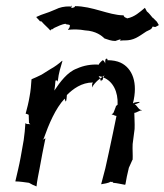

<svg xmlns="http://www.w3.org/2000/svg" viewBox="-20 -659 590 689"><path d="M110 -598C113 -593 120 -588 123 -583L129 -582C139 -570 153 -559 161 -549V-550C164 -554 164 -554 166 -554C165 -552 168 -554 175 -559C188 -565 202 -572 216 -574L215 -573C216 -572 221 -571 223 -571C231 -570 232 -569 230 -563C230 -560 226 -555 224 -553V-552C242 -554 265 -554 285 -550C325 -548 346 -530 355 -521C367 -517 379 -512 394 -512C396 -512 413 -520 413 -517C413 -516 411 -514 411 -514V-513C417 -514 423 -514 428 -514C460 -514 475 -526 505 -546C514 -551 525 -553 527 -563C528 -564 532 -563 537 -562C541 -564 546 -566 550 -569C548 -573 545 -577 543 -581L529 -595H528C522 -602 514 -613 507 -618C505 -622 502 -627 500 -631C482 -616 463 -598 436 -593C435 -594 432 -596 430 -596C425 -598 423 -604 423 -605L422 -604C369 -605 312 -637 248 -637V-636H249C251 -633 236 -629 236 -631C239 -646 232 -634 232 -634L230 -636C210 -636 195 -633 179 -625C143 -609 137 -611 110 -598ZM72 -251C74 -251 80 -249 83 -247L84 -218C86 -216 87 -214 89 -213C86 -213 84 -214 81 -214C78 -213 73 -215 72 -217L71 -216C70 -198 68 -176 65 -156L54 -94C49 -66 41 -34 35 -8C50 -8 69 -5 84 -3C92 2 103 7 111 10C113 -10 118 -33 122 -54L132 -108C135 -126 140 -145 143 -162V-163C142 -162 139 -160 138 -160C136 -159 134 -158 133 -157C134 -158 136 -160 137 -162C155 -213 179 -270 212 -305C213 -303 214 -299 215 -296C217 -292 219 -300 220 -318C242 -340 273 -363 313 -363V-361C308 -358 312 -351 311 -346H312C312 -348 314 -351 315 -353C320 -360 329 -370 339 -377C338 -381 335 -384 334 -386C339 -385 344 -384 348 -383C350 -385 353 -387 355 -389C354 -387 352 -384 351 -381C386 -367 404 -329 402 -284C403 -283 397 -280 396 -278C396 -278 395 -278 395 -278C395 -278 396 -277 396 -277L388 -256C387 -253 382 -249 381 -249V-248C387 -248 392 -243 398 -243C390 -202 380 -157 371 -114L358 -55C353 -36 348 -16 343 2H344C349 1 372 -2 376 -7C377 -6 379 -6 379 -6C380 -6 382 -6 383 -7C383 -6 385 -4 386 -4V-3C401 -2 415 2 428 4L430 3C433 -15 437 -36 442 -55V-56C446 -66 452 -77 455 -85L456 -86C457 -103 455 -123 456 -142L463 -196C464 -216 462 -237 462 -254C470 -254 480 -263 489 -263V-264C477 -264 473 -280 463 -285C467 -285 474 -288 478 -290C485 -294 481 -294 468 -292C465 -292 460 -290 457 -288C476 -362 455 -414 413 -434C400 -440 384 -443 365 -443V-444C369 -448 359 -452 358 -443C358 -440 357 -434 358 -431C356 -434 355 -438 353 -440C348 -445 349 -444 338 -433C337 -432 334 -428 335 -427C308 -429 280 -424 256 -413C222 -401 195 -364 175 -334C177 -345 178 -357 179 -369C179 -371 186 -372 187 -366V-365H188L187 -367L188 -372C190 -394 198 -420 204 -440L203 -441C192 -431 176 -419 161 -411L129 -391C118 -385 103 -379 94 -375L93 -374C92 -356 90 -332 86 -312C83 -293 77 -269 72 -251ZM339 -377C341 -379 346 -381 348 -383C349 -383 350 -382 351 -381C350 -379 349 -377 349 -375C348 -369 341 -371 342 -368C341 -370 341 -372 339 -377ZM343 -366C343 -366 342 -367 342 -368C342 -368 343 -367 343 -367Z"/></svg>

Font: Charger Mayhem
Style: Obl
Weight: 400
Designer: Jasper
Foundry: Cannot Into Space Fonts
Version: Version 0.98